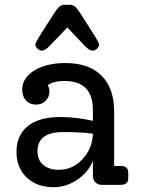

<svg xmlns="http://www.w3.org/2000/svg" viewBox="-20 -774 590 804"><path d="M156 -562Q145 -562 136.5 -570.5Q128 -579 128 -588Q128 -597 177 -672Q211 -727 223 -740.5Q235 -754 248 -754H275Q288 -754 300 -740.5Q312 -727 346 -672Q395 -597 395 -588Q395 -579 386.5 -570.5Q378 -562 367 -562Q354 -562 334 -583L262 -659L189 -583Q169 -562 156 -562ZM485 -79Q517 -79 517 -52V-27Q517 0 485 0H405Q390 0 379.5 -10.5Q369 -21 369 -37V-100Q350 -53 303.5 -21.5Q257 10 205 10Q135 10 92 -30.5Q49 -71 49 -138Q49 -208 96.5 -246Q144 -284 232 -284Q299 -284 369 -268V-313Q369 -435 250 -435Q203 -435 180 -417Q187 -405 187 -391Q187 -368 171 -352Q155 -336 132 -336Q105 -336 89 -353Q73 -370 73 -399Q73 -448 124 -479Q175 -510 254 -510Q353 -510 405.5 -457Q458 -404 458 -307V-79ZM226 -63Q284 -63 325.5 -107.5Q367 -152 369 -214Q324 -221 245 -221Q137 -221 137 -141Q137 -104 161 -83.5Q185 -63 226 -63Z"/></svg>

Font: Solway
Style: Regular
Weight: 400
Designer: Mariya V. Pigoulevskaya
Foundry: The Northern Block Ltd.
Version: Version 1.000;hotconv 1.0.109;makeotfexe 2.5.65596